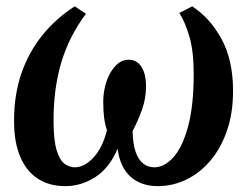

<svg xmlns="http://www.w3.org/2000/svg" viewBox="-20 -592 808 622"><path d="M192 11Q140 11 103 -12.8Q66 -36.5 45.8 -83.5Q25.5 -130.5 25.5 -200.5Q25.5 -285.5 49.5 -354.8Q73.5 -424 117.5 -478.2Q161.5 -532.5 222 -571.5L258.5 -547.5Q204 -474.5 178.8 -390.5Q153.5 -306.5 153.5 -202Q153.5 -137 163.8 -104.5Q174 -72 189.8 -61Q205.5 -50 222 -50Q253.5 -50 282.8 -81.5Q312 -113 326.5 -170Q320 -189.5 317.2 -211.5Q314.5 -233.5 314.5 -263Q314.5 -287 320.2 -311.2Q326 -335.5 337 -355.2Q348 -375 363 -386.8Q378 -398.5 396 -398.5Q423.5 -398.5 438.2 -375.5Q453 -352.5 453 -312.5Q453 -273.5 440.5 -238Q428 -202.5 409.5 -167Q410.5 -125.5 419.5 -99.8Q428.5 -74 444 -62Q459.5 -50 480 -50Q512.5 -50 541.8 -82.5Q571 -115 589.2 -182Q607.5 -249 607.5 -352Q607.5 -425 594 -472Q580.5 -519 561 -550L602.5 -571.5Q660.5 -534 697.8 -465.5Q735 -397 735 -297.5Q735 -225.5 715.2 -168.5Q695.5 -111.5 661.5 -71.5Q627.5 -31.5 583.5 -10.2Q539.5 11 491.5 11Q437 11 403 -19.5Q369 -50 361 -110Q333.5 -46.5 288 -17.8Q242.5 11 192 11Z"/></svg>

Font: Merriweather SemiBold
Style: Italic
Weight: 600
Italic angle: -7.8°
Version: Version 2.101